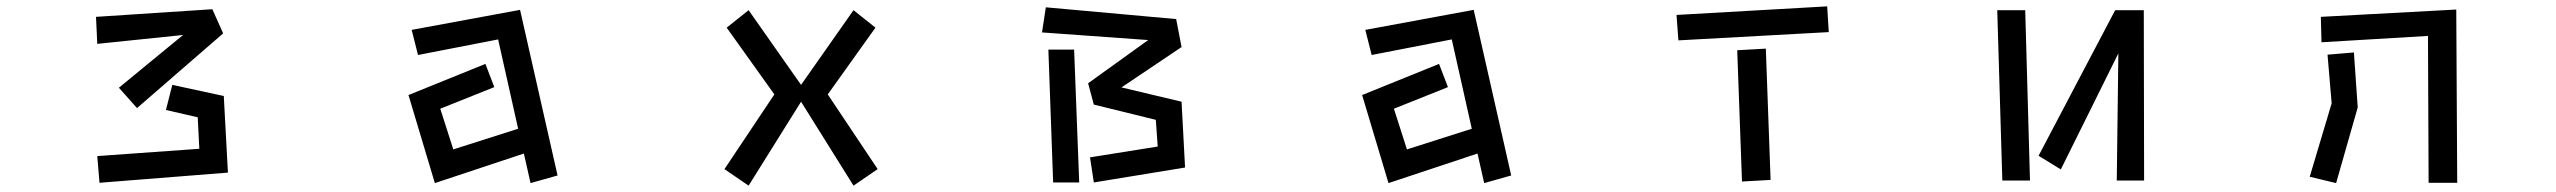

<svg xmlns="http://www.w3.org/2000/svg" viewBox="-20 -552 8040 604"><path d="M354 -276 556 -442 286 -414 282 -499 648 -523 682 -447 411 -212ZM286 -61 607 -84 602 -183 502 -206 522 -285 684 -250 697 -9 293 23Z M1628 -69 1348 24 1265 -253 1507 -351 1535 -278 1365 -210 1406 -82 1610 -147 1547 -428 1295 -379 1275 -458 1616 -521 1734 0 1649 24Z M2500 -232 2335 32 2259 -20 2416 -255 2266 -465 2335 -520 2500 -285 2665 -520 2734 -465 2584 -255 2741 -20 2665 32Z M3409 -57 3622 -91 3616 -175 3421 -223 3403 -290 3592 -426 3258 -450 3270 -529 3680 -492 3697 -404 3508 -277 3697 -232 3708 -25 3421 22ZM3278 -396H3359L3375 22H3293Z M4628 -69 4348 24 4265 -253 4507 -351 4535 -278 4365 -210 4406 -82 4610 -147 4547 -428 4295 -379 4275 -458 4616 -521 4734 0 4649 24Z M5254 -505 5728 -532 5733 -451 5260 -425ZM5445 -394 5535 -399 5550 14 5460 19Z M6644 -384 6463 -19 6393 -62 6634 -520H6724L6725 16H6639ZM6263 -520H6351L6366 16H6279Z M7618 -439 7283 -419 7281 -499 7707 -522 7710 23H7620ZM7315 -227 7302 -380 7385 -387 7397 -214 7329 24 7246 4Z"/></svg>

Font: Stick
Style: Regular
Weight: 400
Designer: Fontworks Inc.
Foundry: Fontworks Inc.
Version: Version 1.100